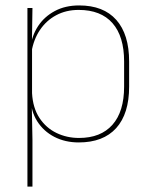

<svg xmlns="http://www.w3.org/2000/svg" viewBox="-20 -515 554 707"><path d="M270 9.5Q220 9.5 180.2 -11Q140.5 -31.5 117 -68.5Q93.5 -105.5 93 -155.5H87L98 -172Q101 -117.5 125.2 -80.8Q149.5 -44 187.8 -25.5Q226 -7 271 -7Q351 -7 394 -55.5Q437 -104 437 -196V-288.5Q437 -381 394.2 -429.8Q351.5 -478.5 269.5 -478.5Q223.5 -478.5 187 -459Q150.5 -439.5 127 -404.5Q103.5 -369.5 96 -323L87 -341.5H92.5Q97.5 -384 120.2 -418.8Q143 -453.5 181.5 -474.2Q220 -495 271.5 -495Q361 -495 408.2 -441.8Q455.5 -388.5 455.5 -288.5V-196Q455.5 -96 407.8 -43.2Q360 9.5 270 9.5ZM81 172V-485.5H99.5L97.5 -356L98 -346.5V-138L97 -130.5L99.5 0V172Z"/></svg>

Font: Anek Latin Thin
Style: Regular
Weight: 250
Designer: Yesha Goshar
Foundry: Ek Type
Version: Version 1.003